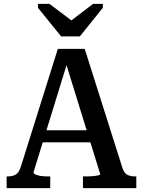

<svg xmlns="http://www.w3.org/2000/svg" viewBox="-20 -966 734 986"><path d="M294 -779H390L508 -926V-946H458L312 -835L379 -837L234 -946H175V-926ZM186 -297H456L464 -235H177ZM309 -672 328 -652 152 -81Q152 -75 162 -70Q172 -65 188.5 -62.5Q205 -60 226 -60H238V0H14V-60H19Q45 -60 61.5 -70Q78 -80 88 -113L277 -715H415L608 -106Q617 -77 633.5 -68.5Q650 -60 675 -60H680V0H406V-60H419Q440 -60 457 -61.5Q474 -63 484.5 -65.5Q495 -68 495 -71Z"/></svg>

Font: Roboto Serif SemiCondensed Medium
Style: Regular
Weight: 500
Width: 4
Designer: Greg Gazdowicz
Foundry: Commercial Type
Version: Version 1.007